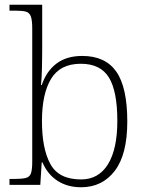

<svg xmlns="http://www.w3.org/2000/svg" viewBox="-20 -780 619 810"><path d="M322 10Q265 10 223 -17Q181 -44 159 -95H156L150 0H20V-25H38Q71 -25 88 -29Q105 -33 110.5 -48.5Q116 -64 116 -98V-659Q116 -695 110 -711Q104 -727 89 -731Q74 -735 46 -735H20V-760H158V-563Q158 -535 157 -493Q156 -451 153 -421H156Q176 -480 218.5 -512Q261 -544 327 -544Q424 -544 470.5 -478Q517 -412 517 -267Q517 -128 464 -59Q411 10 322 10ZM322 -23Q396 -23 435.5 -87Q475 -151 475 -270Q475 -395 439.5 -453Q404 -511 321 -511Q234 -511 195.5 -447.5Q157 -384 157 -269Q157 -153 192.5 -88Q228 -23 322 -23Z"/></svg>

Font: Noto Serif Tamil ExtraLight
Style: Regular
Weight: 200
Designer: Indian Type Foundry, Tom Grace, and the Monotype Design Team
Foundry: Monotype Imaging Inc.
Version: Version 2.004; ttfautohint (v1.8.4.7-5d5b)